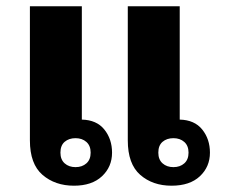

<svg xmlns="http://www.w3.org/2000/svg" viewBox="-20 -581 718 610"><path d="M215 9Q155 9 115 -25.5Q75 -60 75 -135V-561H240V-201Q287 -200 311.5 -169.5Q336 -139 336 -96Q336 -51 304 -21Q272 9 215 9ZM525 9Q465 9 425.5 -25.5Q386 -60 386 -135V-561H551V-201Q598 -200 622.5 -169.5Q647 -139 647 -96Q647 -51 615 -21Q583 9 525 9ZM220 -50Q241 -50 254.5 -62Q268 -74 268 -96Q268 -118 254.5 -130Q241 -142 220 -142Q199 -142 185.5 -130.5Q172 -119 172 -96Q172 -74 185.5 -62Q199 -50 220 -50ZM531 -50Q552 -50 565.5 -62Q579 -74 579 -96Q579 -118 565.5 -130Q552 -142 531 -142Q510 -142 496.5 -130.5Q483 -119 483 -96Q483 -74 496.5 -62Q510 -50 531 -50Z"/></svg>

Font: Noto Sans Thai Looped ExtraBold
Style: Regular
Weight: 800
Designer: Sasikarn Vongin, Ben Mitchell
Foundry: The Fontpad Ltd
Version: Version 1.001; ttfautohint (v1.8.4.7-5d5b)